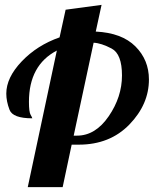

<svg xmlns="http://www.w3.org/2000/svg" viewBox="-20 -770 633 790"><path d="M296.9 -211.9Q372.6 -211.9 427.2 -291.5Q481.9 -371.1 481.9 -459.5Q481.9 -547.9 439.2 -570.3Q396.5 -592.8 365.2 -594.2L283.2 -211.9ZM99.1 -351.1Q99.1 -309.1 106 -297.6Q112.8 -286.1 112.8 -283.2Q32.7 -283.2 19.3 -318.1Q5.9 -353 5.9 -384.8Q5.9 -450.7 69.3 -517.3Q132.8 -584 225.1 -616.2L250 -730L397.9 -750L374 -640.1Q481.4 -634.8 537.1 -579.1Q592.8 -523.4 592.8 -442.9Q592.8 -340.8 512.5 -257.8Q432.1 -174.8 304.2 -174.8H274.9L237.8 0H94.2L213.9 -562Q99.1 -502 99.1 -351.1Z"/></svg>

Font: Lobster-Regular
Style: Regular
Weight: 400
Designer: Pablo Impallari
Foundry: Pablo Impallari
Version: Version 1.007; ttfautohint (v1.1) -l 8 -r 50 -G 50 -x 14 -D 